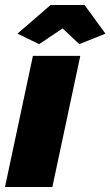

<svg xmlns="http://www.w3.org/2000/svg" viewBox="-36 -750 443 770"><path d="M96 -526H286L174 0H-16ZM34 -615 167 -730H303L387 -615L282 -573L215 -636L121 -573Z"/></svg>

Font: Raleway Black
Style: Italic
Weight: 900
Italic angle: -12°
Designer: Matt McInerney, Pablo Impallari, Rodrigo Fuenzalida
Foundry: Matt McInerney, Pablo Impallari, Rodrigo Fuenzalida
Version: Version 4.101;RELEASE